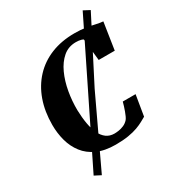

<svg xmlns="http://www.w3.org/2000/svg" viewBox="-230 -982 1129 1247"><g transform="rotate(-30 334.5 -359.0)"><path d="M339.5 9Q257.5 9 201.2 -16.8Q145 -42.5 110.8 -87Q76.5 -131.5 61 -188.5Q45.5 -245.5 45.5 -308Q45.5 -408 74.5 -489.5Q103.5 -571 158.5 -630Q213.5 -689 291.5 -720.5Q369.5 -752 467 -752Q513.5 -752 551 -746Q588.5 -740 618 -733.2Q647.5 -726.5 669 -725L638 -523H517.5L500.5 -686.5Q493.5 -690.5 484.8 -693Q476 -695.5 466.2 -696.5Q456.5 -697.5 446 -697.5Q390 -697.5 349.8 -663Q309.5 -628.5 283.5 -571.5Q257.5 -514.5 245.5 -446Q233.5 -377.5 234.5 -309.5Q236 -254 244 -207.8Q252 -161.5 267.5 -128Q283 -94.5 308 -76Q333 -57.5 368.5 -57.5Q381.5 -57.5 400.2 -60.2Q419 -63 438.8 -71.5Q458.5 -80 474 -97.5Q480 -105 486.2 -118.5Q492.5 -132 498.2 -148Q504 -164 509.2 -180.5Q514.5 -197 518 -211H614L588.5 -56.5Q573.5 -48 553.5 -37Q533.5 -26 504.5 -15.2Q475.5 -4.5 435 2.2Q394.5 9 339.5 9ZM113.5 111 364 -397.5 588.5 -854 635 -829.5 402 -375.5 161 135.5Z"/></g></svg>

Font: Merriweather 48pt Black
Style: Italic
Weight: 900
Italic angle: -7.8°
Version: Version 2.101